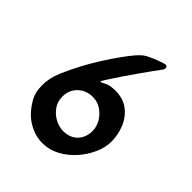

<svg xmlns="http://www.w3.org/2000/svg" viewBox="-182 -737 863 863"><g transform="rotate(45 249.5 -305.0)"><path d="M228 15.1Q193.4 15.1 161.4 1.2Q129.4 -12.7 107.4 -33.2Q84.5 -54.2 64 -87.9Q43.5 -121.6 43.5 -168.9Q43.5 -214.4 63.5 -261.2Q83.5 -308.1 106.4 -350.6Q127.4 -390.1 152.6 -430.2Q177.7 -470.2 202.4 -504.6Q227.1 -539.1 246.1 -561Q254.4 -569.8 262.7 -577.9Q271 -585.9 284.2 -593.3Q298.3 -600.6 316.9 -608.4Q335.4 -616.2 351.1 -621.3Q366.7 -626.5 370.6 -626.5Q382.3 -626.5 382.3 -614.3Q382.3 -609.4 378.9 -603.8Q375.5 -598.1 370.6 -592.3L349.6 -563.5Q336.9 -545.9 314.9 -514.9Q293 -483.9 269.8 -449.7Q246.6 -415.5 229 -387.7Q216.8 -368.7 216.8 -367.7Q216.8 -364.7 220.2 -364.7Q222.7 -364.7 240.7 -374.5Q258.8 -384.3 293.9 -384.3Q344.2 -384.3 377.4 -358.6Q410.6 -333 427 -292.7Q443.4 -252.4 443.4 -209Q443.4 -172.9 426.3 -133.8Q409.2 -94.7 379.4 -60.8Q349.6 -26.9 310.8 -5.9Q272 15.1 228 15.1ZM255.4 -89.4Q299.3 -89.4 324.5 -115.7Q349.6 -142.1 349.6 -183.6Q349.6 -210.4 335 -235.4Q320.3 -260.3 296.1 -276.4Q272 -292.5 242.2 -292.5Q200.2 -292.5 172.1 -265.6Q144 -238.8 144 -196.3Q144 -164.6 161.4 -140.4Q178.7 -116.2 204.6 -102.8Q230.5 -89.4 255.4 -89.4Z"/></g></svg>

Font: David Libre Medium
Style: Regular
Weight: 500
Designer: Ismar David, J. Victor Gaultney, Annie Olsen and Meir Sadan
Foundry: Monotype Imaging Inc. & SIL International
Version: Version 1.100; ttfautohint (v1.8.4.7-5d5b)